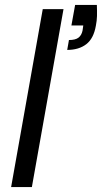

<svg xmlns="http://www.w3.org/2000/svg" viewBox="-20 -757 413 777"><path d="M25 0 153 -720H237L109 0ZM252 -555 259 -595Q285 -595 297.5 -604.5Q310 -614 314 -633L317 -654H269L284 -737H372Q373 -711 372.5 -692Q372 -673 368 -653Q359 -601 329 -578Q299 -555 252 -555Z"/></svg>

Font: DM Sans 16pt
Style: Italic
Weight: 400
Italic angle: -10°
Version: Version 4.004;gftools[0.9.30]